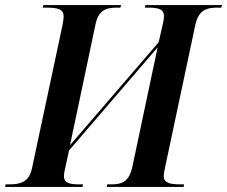

<svg xmlns="http://www.w3.org/2000/svg" viewBox="-46 -734 892 754"><path d="M-26 0H278L280 -10H265C226 -10 205 -16 205 -43C205 -49 207 -63 211 -78L225 -143L573 -548L474 -80C461 -19 432 -10 390 -10H375L373 0H675L677 -10H662C618 -10 597 -17 597 -43C597 -50 599 -63 603 -80L721 -636C734 -696 766 -704 809 -704H823L826 -714H525L523 -704H537C578 -704 598 -697 598 -671C598 -664 596 -649 592 -633L577 -568L229 -164L329 -638C341 -695 371 -704 413 -704H427L429 -714H124L122 -704H136C186 -704 204 -696 204 -669C204 -662 202 -649 199 -633L80 -75C69 -18 33 -10 -10 -10H-24Z"/></svg>

Font: Noto Serif Display SemiCondensed SemiBold
Style: Italic
Weight: 600
Width: 4
Italic angle: -12°
Designer: Monotype Design Team
Foundry: Monotype Imaging Inc.
Version: Version 2.009